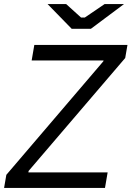

<svg xmlns="http://www.w3.org/2000/svg" viewBox="-22 -920 644 940"><path d="M-2 0H492L505 -76H117L118 -83L591 -636L602 -700H146L133 -624H485L484 -620L9 -64ZM329 -779H423L585 -900H490L393 -834H375L302 -900H211Z"/></svg>

Font: Fixel Display
Style: Italic
Weight: 400
Italic angle: -10°
Designer: AlfaBravo + MacPaw
Foundry: Kyrylo Tkachov, Marchela Mozhyna, Serhii Makarenko, Maria Weinstein, Zakhar Kryvoshyya
Version: Version 1.210;Glyphs 3.2 (3217)